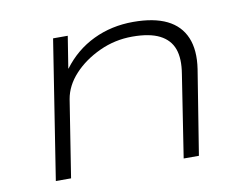

<svg xmlns="http://www.w3.org/2000/svg" viewBox="-61 -585 876 670"><g transform="rotate(-10 377.0 -250.0)"><path d="M86 0 163 -492H215L197 -379H198Q242 -438 306.5 -469Q371 -500 448 -500Q521 -500 567 -477.5Q613 -455 632 -410Q651 -365 641 -299L593 0H539L584 -291Q593 -345 580.5 -379.5Q568 -414 532.5 -432Q497 -450 436 -450Q374 -450 319 -424.5Q264 -399 227.5 -359.5Q191 -320 183 -273L140 0Z"/></g></svg>

Font: Nunito Sans 7pt Expanded ExtraLight
Style: Italic
Weight: 250
Width: 7
Italic angle: -9°
Designer: Vernon Adams
Foundry: Vernon Adams
Version: Version 3.101;gftools[0.9.27]